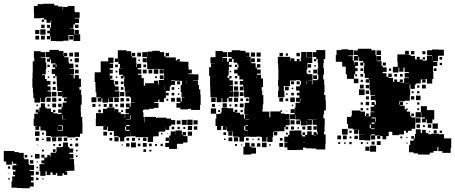

<svg xmlns="http://www.w3.org/2000/svg" viewBox="-117 -791 2417 1020"><path d="M150 -582H132V-600H148V-643H133V-659H149V-644H154V-668H155V-682H152V-670H130V-687H117V-675H105V-687H117V-695H98V-694H64V-723H63V-759H83V-769H111V-771H171V-762H192V-756H216V-738H218V-754H243V-759H279V-731H281V-726H306V-696H281V-693H303V-669H281V-661H273V-639H254V-637H277V-609H309V-573H273V-605H247V-575H220V-572H182V-573H153V-598H150ZM300 -642H282V-660H300ZM120 -642H102V-660H120ZM125 -607H97V-635H125ZM302 -610H280V-632H302ZM92 -610H70V-632H92ZM148 -614H134V-628H148ZM121 -581H101V-601H121ZM271 -581H251V-601H271ZM91 -581H71V-601H91ZM91 -101H71V-121H89V-122H62V-160H65V-187H85V-193H73V-209H89V-197H92V-220H130V-214H154V-196H165V-207H177V-195H166V-189H189V-185H210V-222H216V-246H236V-253H223V-269H239V-256V-273H213V-301H212V-280H190V-302H211V-307H187V-335H185V-364H184V-386H176V-376H166V-386H176V-398H158V-424H176V-433H163V-449H178V-454H154V-476H149V-463H133V-479H146V-487H127V-515H146V-526H196V-520H220V-494H222V-510H240V-492H224V-487H247V-460H250V-453H273V-429H254V-426H276V-396H254V-394H274V-375H280V-392H302V-373H313V-329H305V-314H314V-287H317V-235H312V-222V-193H313V-170H320V-141H321V-81H308V-64H281V-61H241V-66H217V-65H188V-64H154V-68H128V-94H153H124V-98H98V-119H91ZM96 -246H66V-270H60V-298H58V-325H55V-377H56V-406H57V-417V-465H65V-483H63V-519H99V-514H124V-488H99V-485H125V-459H129V-423H126V-396H106V-392H122V-371H131V-346V-361H151V-341H136V-332H152V-310H136V-305H155V-277H129V-273H123V-249H99V-270H96ZM303 -489H279V-513H303ZM271 -491H251V-511H271ZM97 -465V-483V-465ZM302 -460H280V-482H302ZM266 -466H256V-476H266ZM298 -434H284V-448H298ZM183 -436V-448H179V-436ZM147 -435H135V-447H147ZM301 -401H281V-421H301ZM143 -409H139V-413H143ZM145 -377H137V-385H145ZM178 -344H164V-358H178ZM179 -313H163V-329H179ZM183 -279H159V-303H183ZM152 -250H130V-272H152ZM182 -250H160V-272H182ZM208 -254H194V-268H208ZM122 -220H100V-242H122ZM181 -221H161V-241H181ZM210 -222H192V-240H210ZM146 -226H136V-236H146ZM85 -227H77V-235H85ZM210 -192H192V-210H210ZM215 -157H194H217H234V-158H218V-180H215ZM212 -100H190V-118H189V-97H216V-125H194V-122H212ZM93 -69H69V-93H93ZM116 -76H106V-86H116ZM182 -40H160V-62H182ZM152 -40H130V-62H152ZM211 -41H191V-61H211ZM240 -42H222V-60H240ZM89 -43H73V-59H89ZM297 -45H285V-57H297ZM115 -47H107V-55H115ZM264 -48H258V-54H264ZM125 143H97V117H93V81H118V77H103V61H118V47H103V31H119V46H134V32H148V40H152V20H180V18H183V-9H211V-11H218V-34H244V-11H251V-2H272V20H251V27H273V51H254V54H276V82H278V116H249V117H231V120H240V138H222V129H215V143H187V129H180V138H162V125H151V139H131V119H145H125ZM299 -13H283V-29H299ZM207 -15H195V-27H207ZM267 -15H255V-27H267ZM176 -16H166V-26H176ZM83 -19H79V-23H83ZM178 16H164V2H178ZM116 14H106V4H116ZM295 13H287V5H295ZM-54 84H-84V67H-97V11H-41V17H-17V21H9V48H12V55H35V81H39V86H64V112H40V117H63V141H47V149H61V169H47V178H62V200H41V209H1V208H-28V206H-56V172H-52V146H-37V138H-48V120H-35V111H-51V87H-30V79H-49V67H-54ZM93 51H69V27H93ZM249 46V29V46ZM28 46H14V32H28ZM295 43H287V35H295ZM55 43H47V35H55ZM60 78H42V60H60ZM84 72H78V66H84ZM-63 105H-75V93H-63ZM85 103H77V95H85ZM89 137H73V121H89ZM-67 131H-71V127H-67ZM87 165H75V153H87ZM-65 163H-73V155H-65ZM114 162H108V156H114Z M452 -101H432V-121H449V-122H432V-121H392V-161H393V-190H430V-213H453V-220H491V-197H492V-211H512V-194H525V-185H546V-163H548V-185H569V-189H550V-213H569V-221H552V-241H572V-224H577V-246H597V-248H579V-273H574V-278H549V-304H572V-305H546V-331H542V-371H544V-385H539V-374H525V-388H536V-394H515V-428H536V-429H520V-451H512V-478H511V-462H493V-480H509V-524H555V-519H580V-493H583V-510H601V-492H584V-486H607V-457H608V-434H611V-452H633V-430H615V-423H634V-399H615V-394H635V-376H647V-336H654V-349H701V-362H723V-343H727V-366H753V-370H755V-393H754V-424H725V-425H699V-424H665V-453H664V-488H639V-514H665V-489H666V-517H692V-521H732V-514H755V-492H763V-510H781V-492H763V-486H787H817V-470H826V-477H838V-465H831V-464H855V-463H884V-434H885V-421H902V-401H885V-397H908V-396H937V-366H909V-364H935V-339H940V-316H947V-288H949V-234H946V-207H898V-213H883V-210H841V-219H820V-243H841V-250H821V-272H843V-252H849V-274H863V-276H847V-302H843V-340H850V-361H842V-362H813V-340H791V-332H785V-308H764V-269H754V-249H730V-262H724V-249H703V-244H725V-218H700V-213H674V-209H647V-206H642V-194H645V-170H651V-141H653V-170H711V-165H717V-166H767V-161H792V-153H814V-129H792V-121H767H782V-101H762V-116H761V-92H732V-91H726V-67H699V-64H696V-37H668V-63H641V-62H603V-67H578V-91H577V-66H551V-62H513V-67H488V-94H485V-95H456V-118H452ZM632 -491H612V-511H632ZM422 -251H402V-271H419V-274H395V-300H391V-329H390V-355H386V-407H418V-417V-465H458V-485H486V-457H466V-453H484V-429H466V-421H482V-401H466V-389H480V-373H469V-367H488V-342H493V-332H513V-310H493V-306H517V-276H489V-274H465V-273H484V-249H460V-268H457V-246H427V-268H422ZM663 -460H641V-482H663ZM626 -467H618V-475H626ZM659 -434H645V-448H659ZM509 -434H495V-448H509ZM724 -399H700V-423H724ZM753 -400H731V-422H753ZM692 -401H672V-421H692ZM662 -401H642V-421H662ZM507 -406H497V-416H507ZM752 -371H732V-391H752ZM464 -378V-387H463V-378ZM717 -376H707V-386H717ZM506 -377H498V-385H506ZM791 -362H813V-365H791ZM875 -346V-361H874V-346ZM511 -342H493V-360H511ZM840 -343H824V-359H840ZM539 -344H525V-358H539ZM759 -313V-332H758V-313ZM809 -314H795V-328H809ZM539 -314H525V-328H539ZM835 -318H829V-324H835ZM543 -280H521V-302H543ZM809 -284H795V-298H809ZM779 -284H765V-298H779ZM836 -287H828V-295H836ZM395 -248H369V-274H395ZM514 -249H490V-273H514ZM812 -251H792V-271H812ZM541 -252H523V-270H541ZM570 -253H554V-269H570ZM777 -256H767V-266H777ZM542 -221H522V-241H542ZM481 -222H463V-240H481ZM390 -223H374V-239H390ZM450 -223H434V-239H450ZM508 -225H496V-237H508ZM417 -226H407V-236H417ZM419 -194H405V-208H419ZM537 -196H527V-206H537ZM579 -158V-178H576V-158ZM554 -155H575V-157H554ZM906 -127H878V-155H906ZM875 -128H849V-154H875ZM933 -130H911V-152H933ZM842 -131H822V-151H842ZM572 -101H552V-119H547V-100H551V-96H572V-127H554V-121H572ZM903 -100H881V-122H903ZM931 -102H913V-120H931ZM809 -104H795V-118H809ZM838 -105H826V-117H838ZM867 -106H857V-116H867ZM823 0H781V-10H761V-32H781V-42H763V-60H781V-42H782V-71H790V-93H814V-75H815V-98H849V-75H853V-90H871V-72H856V-68H879V-34H856V-27H823ZM903 -70H881V-92H903ZM452 -71H432V-91H452ZM478 -75H466V-87H478ZM746 -77H738V-85H746ZM774 -79H770V-83H774ZM543 -40H521V-62H543ZM513 -40H491V-62H513ZM661 -42H643V-60H661ZM600 -43H584V-59H600ZM479 -44H465V-58H479ZM569 -44H555V-58H569ZM627 -46H617V-56H627ZM605 -8H579V-34H605ZM662 -11H642V-31H662ZM571 -12H553V-30H571ZM629 -14H615V-28H629ZM689 -14H675V-28H689ZM748 -15H736V-27H748ZM717 -16H707V-26H717ZM535 -18H529V-24H535ZM659 16H645V2H659ZM687 14H677V4H687Z M1604 -394H1570V-428H1573V-455H1571V-477H1563V-465H1551V-477H1563V-488H1544V-514H1563V-525H1611V-477H1603V-455H1601V-428H1604ZM1087 -101H1067V-121H1082V-122H1058H1028V-160H1032V-186H1055V-193H1060V-218H1094V-216H1122V-197H1130V-208H1144V-194H1133V-192H1158V-183H1179V-161H1184V-184H1203V-185H1181V-217H1183V-245H1206V-252H1207V-274H1180V-303H1179V-329H1177V-311H1157V-331H1175V-341H1157V-361H1175V-369H1155V-389H1145V-401H1127V-421H1145V-433H1150V-448H1144V-458H1124V-478H1116V-462H1099V-419H1098V-390H1092V-376H1101V-387H1113V-375H1102V-364H1120V-338H1104V-335H1121V-307H1104V-305H1121V-277H1098V-271H1117V-251H1097V-270H1090V-248H1064V-270H1060V-248H1034V-273H1029V-275H1001V-304H1000V-333H999V-369V-388H994V-434H1004V-454H1026V-455H1001V-487H1028V-520H1066V-514H1090V-488H1066V-483H1089V-463H1098V-480H1114V-488H1094V-514H1114V-524H1160V-521H1187V-512H1208V-490H1190V-489H1215V-462H1217V-481H1237V-461H1218V-455H1241V-432H1248V-450H1266V-432H1248V-422H1268V-400H1248V-394H1270V-374H1280V-328H1273V-310H1276V-286H1282V-236H1279V-209H1277V-198H1314V-169H1315V-167H1319V-199H1373V-205H1381V-197H1375V-188H1394V-185H1421V-157H1401V-156H1422V-126H1401V-118H1414V-104H1400V-117H1394V-94H1365V-93H1338V-90H1356V-72H1338V-90H1334V-64H1331V-37H1303V-63H1299V-39H1275V-63H1269V-65H1244V-64H1210V-65H1185V-63H1179V-39H1155V-63H1149V-65H1121V-92H1118V-70H1096V-92H1118V-93H1089V-116H1087ZM1464 6H1410V-8H1394V-34H1410V-37H1393V-65H1414V-74H1421V-97H1450V-98H1484V-73H1489V-66H1504V-74H1515V-93H1539V-74H1549V-89H1565V-77H1570V-91H1567V-120H1566V-128H1544V-154H1566V-155H1541V-156H1518V-154H1540V-128H1514V-150H1513V-125H1481V-150H1477V-131H1457V-151H1476V-156H1452V-182H1450V-158H1424V-184H1448V-220H1453V-245H1476V-250H1456V-272H1474V-284H1460V-298H1474V-310H1456V-332H1476V-342H1482V-361H1477V-365H1455V-363H1424V-334H1394H1391V-308H1394V-274H1360V-308H1363V-334H1360V-368H1362V-396H1385H1362V-425H1361V-453H1359V-489H1389H1425V-466H1427V-481H1447V-466H1460V-478H1474V-465H1481V-487H1513V-515H1541V-487H1513V-486H1542V-456H1516V-422H1512V-401H1517V-397H1543V-365H1517V-364H1540V-343H1543V-365H1569V-369H1574V-394H1600V-369H1605V-341H1607V-301H1605V-286H1612V-258H1614V-204H1604V-184H1601V-162H1608V-120H1607V-91H1604V-77H1613V-25H1611V3H1563V-2H1538V-3H1509V-7H1493V5H1464ZM1511 -487H1483V-515H1511ZM1268 -490H1246V-512H1268ZM1238 -490H1216V-512H1238ZM1386 -492H1368V-510H1386ZM1476 -492H1458V-510H1476ZM1413 -495H1401V-507H1413ZM1065 -463V-482H1064V-463ZM1266 -462H1248V-480H1266ZM1536 -432H1518V-450H1536ZM1113 -435H1101V-447H1113ZM1143 -435H1131V-447H1143ZM1561 -437H1553V-445H1561ZM1567 -401H1547V-421H1567ZM1532 -406H1522V-416H1532ZM1111 -407H1103V-415H1111ZM1567 -371H1547V-391H1567ZM1244 -374V-390H1243V-374ZM1143 -375H1131V-387H1143ZM1514 -343V-361H1512V-343ZM1445 -343H1429V-359H1445ZM1475 -343H1459V-359H1475ZM1145 -343H1129V-359H1145ZM1148 -310H1126V-332H1148ZM1417 -311H1397V-331H1417ZM1441 -317H1433V-325H1441ZM1151 -277H1123V-305H1151ZM1177 -281H1157V-301H1177ZM1444 -284H1430V-298H1444ZM1411 -287H1403V-295H1411ZM1449 -249H1425V-273H1449ZM1029 -249H1005V-273H1029ZM1148 -250H1126V-272H1148ZM1387 -251H1367V-271H1387ZM1174 -254H1160V-268H1174ZM1414 -254H1400V-268H1414ZM1480 -252V-268H1478V-252ZM1204 -254H1190V-268H1204ZM1088 -220H1066V-242H1088ZM1177 -221H1157V-241H1177ZM1025 -223H1009V-239H1025ZM1144 -224H1130V-238H1144ZM1112 -226H1102V-236H1112ZM1441 -227H1433V-235H1441ZM1049 -229H1045V-233H1049ZM1031 -187H1003V-215H1031ZM1447 -191H1427V-211H1447ZM1173 -195H1161V-207H1173ZM1052 -196H1042V-206H1052ZM1409 -199H1405V-203H1409ZM1573 -162V-172V-162ZM1187 -156H1205V-158H1187ZM1448 -130H1426V-152H1448ZM1187 -122H1200V-126H1187ZM1538 -100H1516V-122H1538ZM1058 -100H1036V-122H1058ZM1185 -99V-97H1200V-100H1186V-121H1180V-99ZM1566 -102H1548V-120H1566ZM1505 -103H1489V-119H1505ZM1445 -103H1429V-119H1445ZM1471 -107H1463V-115H1471ZM1504 -74H1490V-88H1504ZM1084 -74H1070V-88H1084ZM1412 -76H1402V-86H1412ZM1550 -71H1561V-73H1550ZM1148 -40H1126V-62H1148ZM1117 -41H1097V-61H1117ZM1204 -44H1190V-58H1204ZM1384 -44H1370V-58H1384ZM1262 -46H1252V-56H1262ZM1081 -47H1073V-55H1081ZM1230 -48H1224V-54H1230ZM1493 -35H1504V-36H1493ZM1299 -9H1275V-33H1299ZM1218 30H1176V-12H1185V-33H1209V-12H1218V-30H1236V-12H1218V-7H1243V25H1218ZM1387 -11H1367V-31H1387ZM1266 -12H1248V-30H1266ZM1142 -16H1132V-26H1142ZM1321 -17H1313V-25H1321ZM1170 -18H1164V-24H1170Z M1786 -80H1764V-102H1785V-103H1757V-108H1732V-132H1726V-170H1749V-177H1752V-204H1798V-198H1822V-174H1828V-188H1842V-174H1828V-173H1851V-195H1871V-198H1852V-224H1871V-233H1857V-249H1873V-235H1880V-253H1877V-282V-259H1853V-283H1876V-286H1850V-312H1846V-342V-368H1844V-352H1826V-370H1842V-377H1821V-402H1816V-440H1819V-458H1813V-443H1797V-459H1812V-467H1791V-490H1787V-469H1763V-446H1765V-461H1785V-441H1770V-429H1783V-413H1770V-396H1764V-373H1787V-349H1763V-372H1726V-396H1720V-437H1701V-462H1696V-463H1667V-499H1671V-525H1697V-529H1733V-526H1760V-496H1734V-493H1757V-469H1763V-493H1784V-499H1763V-523H1784V-532H1814H1856V-524H1878V-498H1858H1882V-471H1883V-493H1907V-469H1885V-466H1910V-442H1916V-433H1937V-409H1916V-402H1936V-383H1946V-400H1964V-382H1947V-377H1971V-356H1977V-369H1993V-356H2007V-369H2023V-353H2010V-351H2030V-376H2055V-379H2033V-403H2055V-408H2032V-432H2000V-406H1970V-436H1996V-460H1994V-502H2035V-521H2055V-501H2036V-500H2064V-494H2088V-475H2097V-489H2113V-475H2129V-487H2141V-475H2129V-469H2146V-470H2151V-495H2178V-498H2152V-524H2178V-528H2212V-527H2241V-495H2212V-494H2210V-466H2184V-462H2206V-440H2184V-411H2185V-371H2179V-347H2151V-371H2145H2127V-370H2144V-352H2126V-369H2118V-348H2094V-342H2087V-319H2063V-342H2059V-318H2062V-284H2060V-256H2033V-253H2005V-251H2003V-235H2006V-250H2024V-232H2009V-229H2033V-210H2041V-215H2049V-207H2044V-198H2062V-174H2068V-188H2082V-174H2068V-167H2091V-195H2119V-227H2151V-206H2190V-156H2180V-136H2150V-156H2145V-141H2125V-161H2140V-167H2121V-195H2119V-167H2091V-135H2089V-107H2070V-96H2050V-86H2040V-96H2029V-77H2003V-73H1967V-91H1948V-68H1935V-51H1915V-68H1903V-53H1887V-69H1902V-71H1876V-50H1854V-72H1851V-45H1819V-72V-47H1791V-75H1816V-76H1790V-101H1786ZM1907 -499H1883V-523H1907ZM2084 -502H2066V-520H2084ZM2143 -503H2127V-519H2143ZM2180 -470V-494H2179V-470ZM2232 -474H2218V-488H2232ZM1933 -443H1917V-459H1933ZM2231 -445H2219V-457H2231ZM2026 -410H2004V-432H2026ZM2202 -414H2188V-428H2202ZM1812 -414H1798V-428H1812ZM1961 -415H1949V-427H1961ZM1992 -384H1978V-398H1992ZM1812 -384H1798V-398H1812ZM2022 -384H2008V-398H2022ZM1780 -386H1770V-396H1780ZM1811 -355H1799V-367H1811ZM2035 -345H2056V-346H2035ZM1815 -321H1795V-341H1815ZM2145 -321H2125V-341H2145ZM1844 -322H1826V-340H1844ZM2111 -325H2099V-337H2111ZM1820 -286H1790V-316H1820ZM1844 -292H1826V-310H1844ZM2111 -295H2099V-307H2111ZM2080 -296H2070V-306H2080ZM2117 -259H2093V-283H2117ZM2084 -262H2066V-280H2084ZM1843 -263H1827V-279H1843ZM1844 -232H1826V-250H1844ZM2111 -235H2099V-247H2111ZM1811 -235H1799V-247H1811ZM2048 -238H2042V-244H2048ZM1811 -205H1799V-217H1811ZM2110 -206H2100V-216H2110ZM1840 -206H1830V-216H1840ZM1879 -167V-187V-167ZM1876 -162V-143H1879V-167H1857V-162ZM2117 -139H2093V-163H2117ZM1857 -133H1873V-140H1857ZM2209 -107H2181V-135H2209ZM2114 -112H2096V-130H2114ZM2174 -112H2156V-130H2174ZM1847 -110H1853V-129H1847ZM2140 -116H2130V-126H2140ZM1854 -105H1873V-109H1854ZM1730 -76H1700V-106H1730ZM2166 30H2104V24H2080V18H2056V-20H2062V-44H2081V-54H2068V-68H2082V-55H2087V-79H2092V-104H2118V-84H2125V-101H2145V-84H2158V-78H2175V-81H2215V-78H2242V-56H2280V-6H2277V21H2233V12H2212V-11H2207V11H2186V20H2166ZM2203 -83H2187V-99H2203ZM2231 -85H2219V-97H2231ZM1751 -85H1739V-97H1751ZM2168 -88H2162V-94H2168ZM1854 -72H1875V-77H1854ZM1725 -51H1705V-71H1725ZM1695 -51H1675V-71H1695ZM1784 -52H1766V-70H1784ZM1750 -56H1740V-66H1750ZM2020 -56H2010V-66H2020ZM2048 -58H2042V-64H2048ZM1905 -21H1885V-41H1905ZM1873 -23H1857V-39H1873ZM1751 -25H1739V-37H1751ZM1810 -26H1800V-36H1810ZM1690 -26H1680V-36H1690ZM1839 -27H1831V-35H1839ZM1719 -27H1711V-35H1719ZM2048 -28H2042V-34H2048ZM1881 15H1849V-17H1881ZM1846 10H1824V-12H1846Z"/></svg>

Font: Rubik Storm
Style: Regular
Weight: 400
Designer: Hubert and Fischer, NaN
Foundry: Hubert and Fischer, NaN
Version: Version 2.201